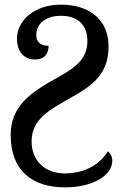

<svg xmlns="http://www.w3.org/2000/svg" viewBox="-20 -566 538 826"><path d="M260 240C384 240 463 186 463 126C463 108 455 93 444 85C413 137 349 180 259 180C174 180 116 126 116 43C116 -55 193 -93 287 -147C386 -202 447 -253 447 -367C447 -482 363 -546 243 -546C126 -546 53 -477 53 -399C53 -346 82 -310 130 -310C172 -310 189 -336 189 -369C155 -369 136 -385 136 -415C136 -459 170 -498 243 -498C320 -498 356 -453 356 -390C356 -316 311 -278 225 -231C113 -169 26 -110 26 14C26 169 119 240 260 240Z"/></svg>

Font: Noto Serif Thai Medium
Style: Regular
Weight: 500
Designer: Monotype Design Team
Foundry: Monotype Imaging Inc.
Version: Version 1.901;PS 001.901;hotconv 1.0.88;makeotf.lib2.5.64775